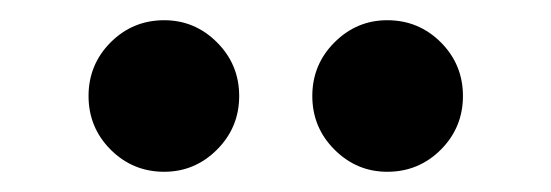

<svg xmlns="http://www.w3.org/2000/svg" viewBox="-20 -719 540 188"><path d="M359.2 -550.8Q329.2 -550.8 307.5 -572.5Q285.8 -594.2 285.8 -625Q285.8 -655.8 307.5 -677.5Q329.2 -699.2 359.2 -699.2Q390 -699.2 411.7 -677.5Q433.3 -655.8 433.3 -625Q433.3 -594.2 411.7 -572.5Q390 -550.8 359.2 -550.8ZM140.8 -550.8Q110 -550.8 88.3 -572.5Q66.7 -594.2 66.7 -625Q66.7 -655.8 88.3 -677.5Q110 -699.2 140.8 -699.2Q170.8 -699.2 192.5 -677.5Q214.2 -655.8 214.2 -625Q214.2 -594.2 192.5 -572.5Q170.8 -550.8 140.8 -550.8Z"/></svg>

Font: Funnel Display
Style: Bold
Weight: 700
Designer: NORD ID, Kristian Moeller
Foundry: Dicotype
Version: Version 1.000